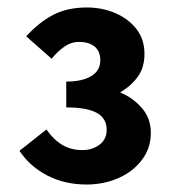

<svg xmlns="http://www.w3.org/2000/svg" viewBox="-20 -908 468 513"><path d="M211 -415Q154 -415 107.5 -438.5Q61 -462 32 -505L104 -562Q124 -534 147 -520.5Q170 -507 200 -507Q227 -507 246 -521.5Q265 -536 265 -561Q265 -592 238.5 -606.5Q212 -621 157 -621V-690Q199 -690 223.5 -704.5Q248 -719 248 -747Q248 -771 233 -783.5Q218 -796 191 -796Q170 -796 151.5 -783Q133 -770 118 -751L50 -811Q86 -850 123.5 -869Q161 -888 212 -888Q253 -888 288 -873Q323 -858 344.5 -830.5Q366 -803 366 -764Q366 -728 348.5 -703.5Q331 -679 301 -661Q335 -647 359 -619.5Q383 -592 383 -553Q383 -512 359 -480.5Q335 -449 296 -432Q257 -415 211 -415Z"/></svg>

Font: Noto Sans JP ExtraBold
Style: Regular
Weight: 800
Designer: Ryoko NISHIZUKA  (kana, bopomofo & ideographs); Paul D. Hunt (Latin, Greek & Cyrillic); Sandoll Communications , Soo-you
Foundry: Adobe
Version: Version 2.004-H2;hotconv 1.0.118;makeotfexe 2.5.65603